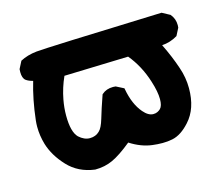

<svg xmlns="http://www.w3.org/2000/svg" viewBox="-66 -462 632 550"><g transform="rotate(-15 250.0 -186.5)"><path d="M24.9 -155.8Q24.9 -165 25.9 -174.3Q32.7 -235.4 47.9 -286.1Q35.2 -289.1 27.3 -294.9Q18.6 -301.8 18.6 -319.8Q18.6 -323.2 19 -328.6L30.3 -350.6Q51.3 -361.8 79.1 -364.7Q106.9 -367.7 453.6 -379.4L477.1 -366.7Q489.3 -352.5 489.3 -333Q489.3 -330.1 488.8 -325.7L477.5 -303.7Q455.6 -290.5 431.2 -289.1Q450.7 -249.5 462.9 -212.9Q473.6 -182.1 473.6 -150.4Q473.6 -89.8 441.4 -54.7Q416 -26.4 389.6 -21Q375.5 -18.1 360.4 -18.1Q345.2 -18.1 330.6 -20Q297.9 -23.9 265.1 -44.9Q230.5 -16.6 206.5 -5.6Q182.6 5.4 154.3 5.4H153.8Q105 -1 74.5 -33.7Q43.9 -66.4 32.7 -103Q24.9 -129.4 24.9 -155.8ZM264.2 -210Q267.6 -210 272 -209.5L294.9 -197.8L295.4 -195.3Q303.7 -148.9 326.7 -122.1Q341.3 -105 356 -105Q363.3 -105 368.7 -107.7Q374 -110.4 377.4 -113.8Q385.3 -121.6 385.3 -141.6Q385.3 -163.6 375 -195.8Q359.4 -245.6 328.6 -282.7L138.2 -276.9Q124 -245.6 117.7 -211.9Q113.3 -188.5 113.3 -165.5Q113.3 -116.7 130.4 -99.6Q146 -85.4 162.6 -85.4Q180.2 -85.4 191.4 -96.7Q200.7 -105 208.3 -130.9Q215.8 -156.7 230 -197.3L231 -198.2Q244.1 -210 264.2 -210Z"/></g></svg>

Font: Bakudai
Style: Medium
Weight: 500
Version: Version 1.48